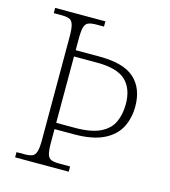

<svg xmlns="http://www.w3.org/2000/svg" viewBox="-107 -800 785 886"><g transform="rotate(15 285.5 -357.0)"><path d="M47 0V-25H86Q109 -25 122 -30.5Q135 -36 140.5 -54Q146 -72 146 -109V-604Q146 -641 140.5 -659.5Q135 -678 122 -683.5Q109 -689 86 -689H47V-714H287V-689H252Q227 -689 213 -683.5Q199 -678 194 -659.5Q189 -641 189 -604V-550H303Q419 -550 470.5 -503Q522 -456 522 -370Q522 -315 499.5 -270.5Q477 -226 424 -199.5Q371 -173 281 -173H189V-109Q189 -72 194 -54Q199 -36 212.5 -30.5Q226 -25 251 -25H303V0ZM278 -203Q355 -203 398.5 -224Q442 -245 459.5 -282.5Q477 -320 477 -369Q477 -443 436 -481.5Q395 -520 300 -520H189V-203Z"/></g></svg>

Font: Noto Serif Tamil ExtraLight
Style: Italic
Weight: 200
Italic angle: -12°
Designer: Indian Type Foundry, Tom Grace, and the Monotype Design Team
Foundry: Monotype Imaging Inc.
Version: Version 2.003; ttfautohint (v1.8.4.7-5d5b)